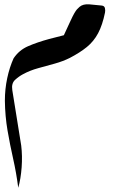

<svg xmlns="http://www.w3.org/2000/svg" viewBox="-20 -527 545 905"><path d="M475 -468Q463 -409 442.5 -370.5Q422 -332 389.5 -305.5Q357 -279 309 -254Q277 -238 237.5 -227Q198 -216 159.5 -205.5Q121 -195 88 -177Q69 -167 51 -150.5Q33 -134 38 -102L80 159Q86 208 82 262Q78 316 66 358Q57 288 42 221.5Q27 155 15.5 88Q4 21 3 -52Q3 -107 14 -158.5Q25 -210 44 -252Q70 -291 113 -309.5Q156 -328 211 -343L281 -361Q301 -404 312 -428Q323 -452 330 -464Q337 -476 342 -482Q347 -488 354 -494Q371 -509 401 -506.5Q431 -504 458 -501Q472 -500 474.5 -489Q477 -478 475 -468Z"/></svg>

Font: Aref Ruqaa Ink
Style: Regular
Weight: 400
Designer: Abdullah Aref
Version: Version 1.005